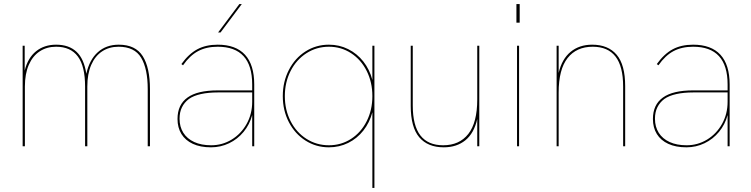

<svg xmlns="http://www.w3.org/2000/svg" viewBox="-20 -717 3683 941"><path d="M91 -493H101V-371Q116.5 -433.5 156.8 -465.8Q197 -498 255 -498Q318 -498 355 -463.2Q392 -428.5 403 -355.5Q418.5 -424.5 459.5 -461.2Q500.5 -498 562 -498Q644 -498 679.5 -441.8Q715 -385.5 715 -280V0H704V-280Q704 -380 671.8 -434Q639.5 -488 561 -488Q515 -488 480.5 -465.2Q446 -442.5 427 -398.8Q408 -355 408 -293V0H397V-293Q397 -392.5 361.5 -440.2Q326 -488 255 -488Q209 -488 174.5 -465.2Q140 -442.5 121 -398.8Q102 -355 102 -293V0H91Z M1216 -153Q1203.5 -106.5 1174 -70.8Q1144.5 -35 1103 -15Q1061.5 5 1014 5Q962 5 925.2 -12Q888.5 -29 869.2 -60.2Q850 -91.5 850 -134Q850 -204 899 -239Q947.5 -274 1047 -274H1216V-303Q1216 -488 1047 -488Q991.5 -488 951 -466.5Q910.5 -445 877 -397L869 -403Q905 -453 947 -475.5Q989 -498 1047 -498Q1135.5 -498 1180.8 -448.8Q1226 -399.5 1226 -303V0H1216ZM1015 -5Q1069.5 -5 1115.5 -33Q1161.5 -61 1188.8 -109.8Q1216 -158.5 1216 -218V-264H1047Q1001.5 -264 965 -256Q928.5 -248 906 -232Q883.5 -215 871.8 -191.2Q860 -167.5 860 -135Q860 -95.5 878.5 -66.2Q897 -37 931.8 -21Q966.5 -5 1015 -5ZM1153 -697H1165L1061 -558H1049Z M1805 -325V-493H1815V204H1805V-167Q1791.5 -116 1760.8 -77Q1730 -38 1686.5 -16.5Q1643 5 1592 5Q1529 5 1477.2 -28Q1425.5 -61 1395.8 -118.2Q1366 -175.5 1366 -246Q1366 -316.5 1395.8 -374.2Q1425.5 -432 1477.2 -465Q1529 -498 1592 -498Q1643 -498 1686.5 -476.2Q1730 -454.5 1760.8 -415.5Q1791.5 -376.5 1805 -325ZM1592 -5Q1652 -5 1700.8 -36.5Q1749.5 -68 1777.2 -123Q1805 -178 1805 -246Q1805 -314 1777.2 -369.2Q1749.5 -424.5 1700.8 -456.2Q1652 -488 1592 -488Q1531.5 -488 1482 -456.2Q1432.5 -424.5 1404.2 -369Q1376 -313.5 1376 -246Q1376 -178.5 1404.2 -123.2Q1432.5 -68 1482 -36.5Q1531.5 -5 1592 -5Z M1993 -198V-493H2003V-200Q2003 -101 2040.5 -53Q2078 -5 2152 -5Q2231.5 -5 2275.2 -60.5Q2319 -116 2319 -230V-493H2329V0H2319V-133.5Q2303 -63.5 2260.5 -29.2Q2218 5 2155 5Q2076.5 5 2034.8 -44.2Q1993 -93.5 1993 -198Z M2514 -493H2524V0H2514ZM2511 -697H2527V-606H2511Z M2708 -493H2718V-359.5Q2734 -428 2776.8 -463Q2819.5 -498 2882 -498Q2960.5 -498 3002.2 -448.8Q3044 -399.5 3044 -295V0H3034V-293Q3034 -392 2996.5 -440Q2959 -488 2885 -488Q2805.5 -488 2761.8 -432.5Q2718 -377 2718 -263V0H2708Z M3546 -153Q3533.5 -106.5 3504 -70.8Q3474.5 -35 3433 -15Q3391.5 5 3344 5Q3292 5 3255.2 -12Q3218.5 -29 3199.2 -60.2Q3180 -91.5 3180 -134Q3180 -204 3229 -239Q3277.5 -274 3377 -274H3546V-303Q3546 -488 3377 -488Q3321.5 -488 3281 -466.5Q3240.5 -445 3207 -397L3199 -403Q3235 -453 3277 -475.5Q3319 -498 3377 -498Q3465.5 -498 3510.8 -448.8Q3556 -399.5 3556 -303V0H3546ZM3345 -5Q3399.5 -5 3445.5 -33Q3491.5 -61 3518.8 -109.8Q3546 -158.5 3546 -218V-264H3377Q3331.5 -264 3295 -256Q3258.5 -248 3236 -232Q3213.5 -215 3201.8 -191.2Q3190 -167.5 3190 -135Q3190 -95.5 3208.5 -66.2Q3227 -37 3261.8 -21Q3296.5 -5 3345 -5Z"/></svg>

Font: HK Grotesk Thin
Style: Regular
Weight: 100
Designer: Alfredo Marco Pradil
Foundry: Hanken Design Co.
Version: Version 3.001